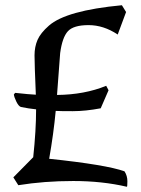

<svg xmlns="http://www.w3.org/2000/svg" viewBox="-20 -684 540 734"><path d="M395 -339 365 -270Q307 -259 258 -259Q209 -259 193 -260Q185 -174 168 -77Q387 -54 456 -29Q467 -12 467 9Q467 30 465 30Q371 8 260 8Q149 8 50 24L31 -6L107 -83Q118 -186 118 -266Q89 -269 60 -275Q51 -278 42.5 -295.5Q34 -313 33 -323L38 -329Q93 -323 117 -322Q112 -440 112 -472.5Q112 -505 123.5 -531.5Q135 -558 167 -586Q233 -644 446 -664L462 -638L430 -552Q376 -588 318.5 -588Q261 -588 239.5 -564.5Q218 -541 210 -481Q210 -480 198 -321Q303 -322 386 -356Z"/></svg>

Font: Julee
Style: Regular
Weight: 400
Version: Version 1.001